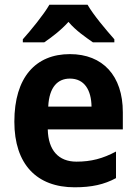

<svg xmlns="http://www.w3.org/2000/svg" viewBox="-20 -786 580 816"><path d="M352 -766H190C166 -724 111 -657 77 -619V-606H168C197 -626 238 -656 271 -693C302 -656 345 -627 375 -606H466V-619C430 -660 378 -721 352 -766ZM277 -556C132 -556 41 -458 41 -269C41 -87 137 10 297 10C370 10 423 -2 473 -29V-142C417 -112 367 -99 305 -99C229 -99 185 -147 183 -236H502V-309C502 -464 417 -556 277 -556ZM277 -452C339 -452 368 -403 369 -333H185C189 -417 226 -452 277 -452Z"/></svg>

Font: Noto Sans Telugu SemiCondensed
Style: Bold
Weight: 700
Width: 4
Designer: Jelle Bosma - Monotype Design Team
Foundry: Monotype Imaging Inc.
Version: Version 2.005